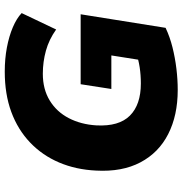

<svg xmlns="http://www.w3.org/2000/svg" viewBox="0 -756 767 807"><g transform="rotate(-90 383.5 -352.5)"><path d="M409 11Q302 11 223.5 -29Q145 -69 104.5 -146Q64 -223 70 -332Q74 -417 104 -487.5Q134 -558 188 -609.5Q242 -661 316.5 -688.5Q391 -716 486 -716Q540 -716 587.5 -707Q635 -698 672.5 -682Q710 -666 732 -645L663 -500Q621 -530 574 -543Q527 -556 477 -556Q412 -556 364.5 -527Q317 -498 290.5 -447Q264 -396 260 -331Q255 -236 301 -190Q347 -144 436 -144Q472 -144 504.5 -149Q537 -154 569 -165L527 -97L554 -268H413L433 -397H727L670 -40Q632 -22 588 -11Q544 0 498 5.5Q452 11 409 11Z"/></g></svg>

Font: Nunito Sans 10pt Black
Style: Italic
Weight: 900
Italic angle: -9°
Designer: Vernon Adams
Foundry: Vernon Adams
Version: Version 3.101;gftools[0.9.27]